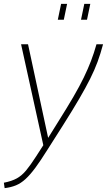

<svg xmlns="http://www.w3.org/2000/svg" viewBox="-57 -749 553 993"><path d="M-37 196Q4 188 30 173.5Q56 159 78 132.5Q100 106 129 61L167 2L52 -520H88L192 -36L245 -121Q291 -194 323 -249Q355 -304 376.5 -348.5Q398 -393 413.5 -433.5Q429 -474 442 -520H476Q463 -471 447.5 -429Q432 -387 409.5 -342Q387 -297 353.5 -239.5Q320 -182 270 -103L188 26Q153 82 126 118.5Q99 155 75 177Q51 199 25.5 209.5Q0 220 -33 224ZM242 -647 259 -729H290L273 -647ZM362 -647 379 -729H410L393 -647Z"/></svg>

Font: Raleway ExtraLight
Style: Italic
Weight: 200
Italic angle: -12°
Designer: Matt McInerney, Pablo Impallari, Rodrigo Fuenzalida
Foundry: Matt McInerney, Pablo Impallari, Rodrigo Fuenzalida
Version: Version 4.026